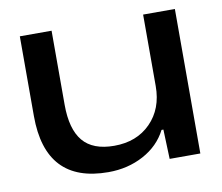

<svg xmlns="http://www.w3.org/2000/svg" viewBox="-65 -606 799 692"><g transform="rotate(-10 334.5 -260.0)"><path d="M278.8 8.8Q48.8 8.8 48.8 -236.8V-528.8H165V-257.8Q165 -168.5 201.4 -124.8Q237.8 -81.1 315.9 -81.1Q398.4 -81.1 449.2 -132.6Q500 -184.1 500 -267.1V-528.8H616.2V0H503.9L500 -107.9H493.2Q465.3 -53.2 407.7 -22.2Q350.1 8.8 278.8 8.8Z"/></g></svg>

Font: Lumene Sans Expanded Medium
Style: Regular
Weight: 500
Width: 7
Designer: Deni Anggara
Version: Version 1.003;Glyphs 3.1.2 (3151)